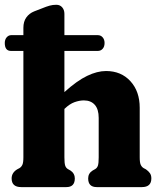

<svg xmlns="http://www.w3.org/2000/svg" viewBox="-20 -764 658 784"><path d="M-0.5 -588.5Q-0.5 -602.5 7.2 -611.5Q15 -620.5 26 -620.5H75.5V-650.5Q75.5 -676 87.5 -692.8Q99.5 -709.5 119.5 -717.5L150.5 -729.5Q170 -737.5 182.8 -741Q195.5 -744.5 210 -744.5Q225 -744.5 234 -734Q243 -723.5 243 -707.5V-620.5H379Q391.5 -620.5 399.2 -611.5Q407 -602.5 407 -588.5Q407 -573.5 399.2 -564.8Q391.5 -556 379 -556H243V-388Q294.5 -434.5 335.8 -454.2Q377 -474 413 -474Q474.5 -474 512.5 -432.5Q550.5 -391 550.5 -324V-121.5Q550.5 -99.5 554.8 -90.8Q559 -82 566.5 -77.5L576 -72.5Q586.5 -65 592.2 -56.8Q598 -48.5 598 -35.5Q598 0 559.5 0H375Q340 0 340 -35.5Q340 -56 358 -67.5L368.5 -73.5Q376.5 -78 379.8 -87.8Q383 -97.5 383 -121.5V-282.5Q383 -318 367 -336Q351 -354 322.5 -354Q304.5 -354 284.2 -346.8Q264 -339.5 244 -320L243 -319.5V-121.5Q243 -97.5 246.2 -87.8Q249.5 -78 257.5 -73.5L268 -67.5Q285.5 -56 285.5 -35.5Q285.5 0 251 0H66.5Q27.5 0 27.5 -35.5Q27.5 -58.5 50 -72.5L59.5 -77.5Q67 -82 71.2 -90.8Q75.5 -99.5 75.5 -121.5V-556H25Q-0.5 -556 -0.5 -588.5Z"/></svg>

Font: Fraunces 72pt S100
Style: Bold
Weight: 700
Version: Version 1.000; ttfautohint (v1.8.3)